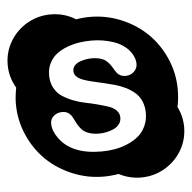

<svg xmlns="http://www.w3.org/2000/svg" viewBox="-63 -863 1127 1127"><g transform="rotate(-5 500.0 -300.0)"><path d="M783.2 -174.8Q783.2 -213.9 769.5 -244.9Q755.9 -275.9 732.4 -295.9Q709 -315.9 679 -330.8Q648.9 -345.7 615.5 -355Q582 -364.3 548.6 -371.8Q515.1 -379.4 485.1 -386.5Q455.1 -393.6 431.6 -402.3Q408.2 -411.1 394.5 -424.8Q380.9 -438.5 380.9 -457Q380.9 -475.1 392.6 -488.5Q404.3 -502 422.6 -508.8Q440.9 -515.6 458.7 -518.8Q476.6 -522 493.2 -522Q522.9 -522 544.9 -515.4Q566.9 -508.8 579.3 -498Q591.8 -487.3 601.1 -474.6Q610.4 -461.9 617.4 -449.2Q624.5 -436.5 632.6 -425.8Q640.6 -415 653.8 -408.4Q667 -401.9 685.1 -401.9Q712.9 -401.9 733.4 -420.7Q753.9 -439.5 753.9 -466.8Q753.9 -493.2 738.8 -521Q723.1 -549.8 695.6 -571Q668 -592.3 634.8 -603.8Q601.6 -615.2 568.6 -620.6Q535.6 -626 502 -626Q465.8 -626 430.9 -620.8Q396 -615.7 360.1 -602.5Q324.2 -589.4 297.4 -569.3Q270.5 -549.3 253.7 -517.3Q236.8 -485.4 236.8 -444.8Q236.8 -402.3 253.9 -370.4Q271 -338.4 298.6 -319.8Q326.2 -301.3 361.8 -287.1Q397.5 -272.9 434.3 -265.6Q471.2 -258.3 506.8 -248.8Q542.5 -239.3 570.1 -230Q597.7 -220.7 614.7 -203.1Q631.8 -185.5 631.8 -161.1Q631.8 -138.7 618.7 -121.8Q605.5 -105 584.7 -95.9Q564 -86.9 542.5 -82.5Q521 -78.1 500 -78.1Q466.8 -78.1 442.6 -86.2Q418.5 -94.2 404.8 -106.9Q391.1 -119.6 381.3 -135Q371.6 -150.4 364.3 -166Q356.9 -181.6 348.9 -194.3Q340.8 -207 327.1 -215.1Q313.5 -223.1 293.9 -223.1Q265.6 -223.1 244.9 -205.8Q224.1 -188.5 224.1 -161.1Q224.1 -118.7 254.9 -76.2Q327.1 27.8 503.9 27.8Q543.5 27.8 581.5 21.5Q619.6 15.1 656.5 -0.2Q693.4 -15.6 721.2 -38.1Q749 -60.5 766.1 -95.9Q783.2 -131.3 783.2 -174.8ZM1000 -73.2Q1000 1.5 962.4 64.5Q924.8 127.4 861.1 163.8Q797.4 200.2 723.1 200.2Q654.3 200.2 592.8 168Q546.9 175.8 504.9 175.8Q409.2 175.8 321 138.9Q232.9 102.1 168.7 39.6Q104.5 -22.9 66.2 -110.6Q27.8 -198.2 27.8 -294.9Q27.8 -335.4 38.1 -389.2Q0 -453.6 0 -526.9Q0 -601.6 37.6 -664.6Q75.2 -727.5 138.9 -763.7Q202.6 -799.8 276.9 -799.8Q357.4 -799.8 423.8 -757.8Q463.9 -765.1 504.9 -765.1Q601.1 -765.1 689.2 -728.3Q777.3 -691.4 841.6 -628.7Q905.8 -565.9 943.8 -478.8Q981.9 -391.6 981.9 -294.9Q981.9 -239.3 971.2 -193.8Q1000 -136.2 1000 -73.2Z"/></g></svg>

Font: Web Symbols
Style: Regular
Weight: 400
Designer: Igor Kiselev
Foundry: Just Be Nice studio
Version: Version 1.000;PS 001.001;hotconv 1.0.56